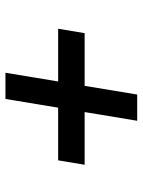

<svg xmlns="http://www.w3.org/2000/svg" viewBox="70 -637 521 701"><g transform="rotate(90 330.5 -286.5)"><path d="M245.6 -45.9 325.2 -526.9H420.9L341.3 -45.9ZM85 -238.3 101.1 -335H581.5L565.4 -238.3Z"/></g></svg>

Font: Inter 18pt Medium
Style: Italic
Weight: 500
Italic angle: -9.3988°
Designer: Rasmus Andersson
Foundry: rsms
Version: Version 4.001;git-66647c0bb